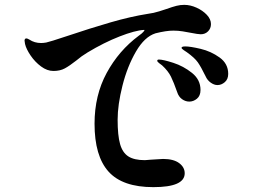

<svg xmlns="http://www.w3.org/2000/svg" viewBox="-20 -767 1040 790"><path d="M848 -668Q848 -650 836 -638Q824 -626 806 -626Q795 -626 765 -632Q750 -635 731.5 -638Q713 -641 693 -641Q664 -641 620 -630Q575 -616 539.5 -555Q504 -494 484 -415Q464 -336 464 -274Q464 -210 474 -174.5Q484 -139 508 -123.5Q532 -108 576 -108L601 -110Q646 -113 651 -113Q694 -113 717 -96Q740 -79 740 -54Q740 3 611 3Q484 3 426.5 -61Q369 -125 369 -258Q369 -375 419 -467Q469 -559 551 -620Q564 -629 570.5 -636.5Q577 -644 573 -644Q536 -642 472 -617Q408 -592 340 -551Q315 -536 294 -518Q266 -496 246.5 -485.5Q227 -475 200 -475Q174 -475 149 -493.5Q124 -512 106 -538.5Q88 -565 83 -586Q81 -598 81 -600Q81 -604 83 -606.5Q85 -609 88 -609Q93 -609 101 -604Q122 -590 149 -590Q158 -590 170 -592Q185 -595 254 -618Q352 -651 435 -675Q518 -699 588 -710Q612 -713 635.5 -720.5Q659 -728 665 -730Q690 -739 706 -743Q722 -747 738 -747Q763 -747 788.5 -735.5Q814 -724 831 -706Q848 -688 848 -668ZM826 -453Q807 -492 794 -510.5Q781 -529 749 -552Q744 -555 735.5 -561Q727 -567 727 -570Q727 -576 742 -576Q763 -576 805.5 -566Q848 -556 883.5 -530.5Q919 -505 919 -463Q919 -441 905 -429Q891 -417 875 -417Q861 -417 847 -427Q833 -437 826 -453ZM709 -388Q695 -428 683.5 -451.5Q672 -475 647 -498Q643 -501 635 -507Q627 -513 627 -517Q627 -522 634 -522Q651 -522 693 -508.5Q735 -495 770 -467Q805 -439 805 -397Q805 -373 790.5 -361Q776 -349 759 -349Q743 -349 729 -359Q715 -369 709 -388Z"/></svg>

Font: Shippori Mincho B1
Style: Bold
Weight: 700
Designer: FONTDASU
Foundry: FONTDASU / Google Inc. / but / Adobe
Version: Version 3.110; ttfautohint (v1.8.3)